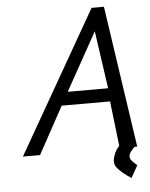

<svg xmlns="http://www.w3.org/2000/svg" viewBox="-58 -759 752 960"><g transform="rotate(-5 318.0 -278.5)"><path d="M443.8 -592.8 282.7 -303.2H485.4ZM489.3 -236.8H246.6L117.2 0H31.2L438 -710.9Q438 -710.9 500 -710.9L605 0H517.1ZM597.2 92.8 563 153.8Q561.5 152.8 559.1 151.4Q551.8 146 540 138.2Q522 126 504.6 108.4Q487.3 90.8 484.6 80.6Q481.9 70.3 481.9 63.5Q481.9 47.9 493.4 20.8Q504.9 -6.3 542.5 -36.1L599.6 -8.8Q568.8 22 564.5 34.7Q557.6 54.7 573.7 70.8L585 82Q588.4 84.5 597.2 92.8Z"/></g></svg>

Font: Tuffy
Style: Italic
Weight: 400
Italic angle: -12°
Designer: Thatcher Ulrich, Karoly Barta and Michael Everson
Version: Version 001.271